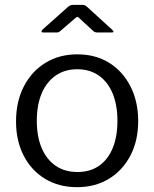

<svg xmlns="http://www.w3.org/2000/svg" viewBox="-20 -765 639 795"><path d="M299 10Q223.5 10 166.5 -24.6Q109.4 -59.3 77.9 -120.8Q46.4 -182.3 46.4 -262Q46.4 -344.6 78.7 -407.1Q110.9 -469.6 168.1 -504.8Q225.3 -540 300 -540Q376 -540 432.4 -504.7Q488.7 -469.4 520.4 -406.9Q552.2 -344.4 552.2 -263.4Q552.2 -183 520.3 -121.5Q488.4 -60 431.6 -25Q374.8 10 299 10ZM300.7 -52.8Q353.1 -52.8 390 -78.4Q427 -104.1 446.6 -151.6Q466.2 -199.1 466.2 -264.6Q466.2 -330.6 446.2 -378.5Q426.2 -426.3 388.9 -452.3Q351.6 -478.3 300 -478.3Q248.6 -478.3 210.8 -452.3Q173 -426.3 152.7 -378.5Q132.4 -330.6 132.4 -264.6Q132.4 -199.5 152.7 -151.8Q173 -104.1 210.8 -78.4Q248.6 -52.8 300.7 -52.8ZM365.4 -637.3 311.4 -687Q303.6 -695.2 300.6 -695.2Q297.6 -695.2 288.2 -687L230.7 -637.3Q225.1 -632.5 222.1 -631.5Q219 -630.5 212.6 -630.5H158.6Q152.5 -630.5 152 -634.1Q151.5 -637.6 156.3 -642.7L258.9 -734.1Q264.4 -739.2 269.5 -742Q274.6 -744.8 283.5 -744.8H322.7Q330.1 -744.8 334.3 -741.5Q338.5 -738.2 342 -735.4L443.6 -642.7Q457 -630.5 442.3 -630.5H383.7Q378.3 -630.5 374 -631.9Q369.7 -633.2 365.4 -637.3Z"/></svg>

Font: Libre Franklin Thin
Style: Regular
Weight: 100
Designer: Pablo Impallari, Rodrigo Fuenzalida, Nhung Nguyen
Foundry: Impallari Type
Version: Version 3.000